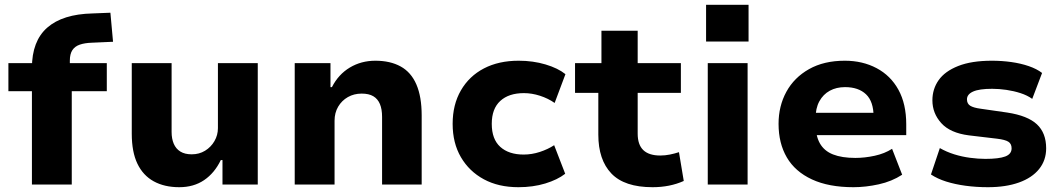

<svg xmlns="http://www.w3.org/2000/svg" viewBox="-20 -769 4419 800"><path d="M113 0V-389H15V-506H159L113 -458V-486Q113 -598 177 -654Q241 -710 365 -713L440 -716L451 -595L362 -591Q333 -590 312.5 -583Q292 -576 281.5 -560Q271 -544 271 -516V-502L255 -506H425V-389H279V0Z M727 11Q665 11 620.5 -13.5Q576 -38 552.5 -87Q529 -136 529 -212V-506H695V-219Q695 -191 704 -170Q713 -149 731.5 -137.5Q750 -126 779 -126Q810 -126 834.5 -141Q859 -156 873.5 -181Q888 -206 888 -235V-506H1054V0H907V-102H900Q874 -48 830.5 -18.5Q787 11 727 11Z M1208 0V-506H1357V-406H1363Q1390 -459 1437.5 -487.5Q1485 -516 1544 -516Q1606 -516 1649.5 -492Q1693 -468 1715 -417Q1737 -366 1737 -288V0H1572V-282Q1572 -314 1563 -335.5Q1554 -357 1535.5 -368Q1517 -379 1487 -379Q1455 -379 1429.5 -364.5Q1404 -350 1389 -324.5Q1374 -299 1374 -266V0Z M2140 11Q2057 11 1996 -22Q1935 -55 1900.5 -114Q1866 -173 1866 -253Q1866 -333 1900.5 -392.5Q1935 -452 1996.5 -484Q2058 -516 2141 -516Q2201 -516 2253 -500.5Q2305 -485 2336 -460L2291 -340Q2264 -359 2230 -370Q2196 -381 2163 -381Q2100 -381 2064.5 -348.5Q2029 -316 2029 -253Q2029 -189 2064.5 -157Q2100 -125 2162 -125Q2196 -125 2229.5 -136Q2263 -147 2289 -164L2335 -45Q2303 -20 2252 -4.5Q2201 11 2140 11Z M2699 11Q2582 11 2527.5 -46Q2473 -103 2473 -208V-382H2376V-506H2486V-641H2637V-506H2817V-382H2637V-212Q2637 -166 2660.5 -143.5Q2684 -121 2731 -121Q2751 -121 2771 -125Q2791 -129 2809 -135L2829 -15Q2800 -2 2767.5 4.5Q2735 11 2699 11Z M2922 -596V-749H3099V-596ZM2929 0V-506H3095V0Z M3536 11Q3433 11 3363 -21.5Q3293 -54 3258.5 -113Q3224 -172 3224 -253Q3224 -327 3256.5 -386.5Q3289 -446 3351 -481Q3413 -516 3500 -516Q3574 -516 3632.5 -485Q3691 -454 3723.5 -395Q3756 -336 3756 -251V-206H3355V-299H3631L3620 -282Q3620 -346 3588.5 -376Q3557 -406 3501 -406Q3465 -406 3437.5 -391Q3410 -376 3394 -347Q3378 -318 3378 -274V-256Q3378 -204 3396 -172Q3414 -140 3451 -125.5Q3488 -111 3544 -111Q3583 -111 3624.5 -120Q3666 -129 3697 -149L3739 -41Q3696 -13 3641.5 -1Q3587 11 3536 11Z M4096 11Q4048 11 4003.5 5Q3959 -1 3922.5 -12.5Q3886 -24 3859 -42L3896 -152Q3924 -136 3956 -126Q3988 -116 4022 -111.5Q4056 -107 4086 -107Q4142 -107 4168.5 -117Q4195 -127 4195 -151Q4195 -170 4181.5 -178.5Q4168 -187 4135 -191L4017 -205Q3939 -215 3902 -256Q3865 -297 3865 -351Q3865 -398 3891 -435Q3917 -472 3972.5 -494Q4028 -516 4113 -516Q4154 -516 4193.5 -510.5Q4233 -505 4266.5 -493.5Q4300 -482 4322 -465L4281 -357Q4260 -372 4232 -381Q4204 -390 4173.5 -394.5Q4143 -399 4114 -399Q4060 -399 4034.5 -387.5Q4009 -376 4009 -355Q4009 -337 4022.5 -328.5Q4036 -320 4066 -316L4177 -300Q4262 -287 4300.5 -251Q4339 -215 4339 -151Q4339 -101 4309.5 -64.5Q4280 -28 4225.5 -8.5Q4171 11 4096 11Z"/></svg>

Font: Nunito Sans 6pt ExtraBold
Style: Regular
Weight: 800
Version: Version 3.101;gftools[0.9.27]